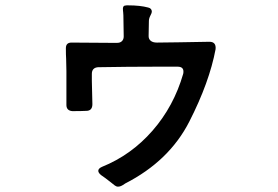

<svg xmlns="http://www.w3.org/2000/svg" viewBox="-20 -672 1040 717"><path d="M785 -488Q762 -365 687 -218Q612 -71 448 13Q444 16 438 19.5Q432 23 428 24Q425 25 419 25Q415 25 408.5 20.5Q402 16 394 9Q370 -10 359 -17Q347 -26 347 -34Q347 -43 361 -49Q470 -93 549.5 -184Q629 -275 664 -396Q665 -399 665 -405Q665 -423 643 -423H566Q460 -423 346 -421Q323 -419 323 -396V-370L325 -283Q325 -258 302 -258Q285 -257 250 -257Q228 -259 228 -280V-371V-406L227 -452Q226 -466 226 -492Q226 -513 247 -513L389 -512H418Q429 -512 435.5 -518.5Q442 -525 442 -536L441 -598Q441 -617 440 -626Q439 -632 439 -641Q440 -650 446 -651Q452 -652 453 -652H459Q503 -652 533 -644Q547 -641 547 -628Q547 -624 541.5 -613.5Q536 -603 536 -593L535 -537Q535 -526 543 -519.5Q551 -513 566 -513L646 -514Q730 -516 762 -516Q788 -516 785 -488Z"/></svg>

Font: Shippori Gothic B2 Bold
Style: Regular
Weight: 700
Designer: FONTDASU
Foundry: FONTDASU / Google Inc. / but / Adobe
Version: Version 1.130